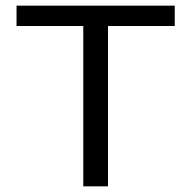

<svg xmlns="http://www.w3.org/2000/svg" viewBox="-20 -659 676 679"><path d="M274.5 0V-618H362V0ZM38.5 -567V-639H598V-567Z"/></svg>

Font: Anek Gujarati SemiExpanded
Style: Regular
Weight: 400
Width: 6
Designer: Mrunmayee Ghaisas (Gujarati), Yesha Goshar (Latin)
Foundry: Ek Type
Version: Version 1.003